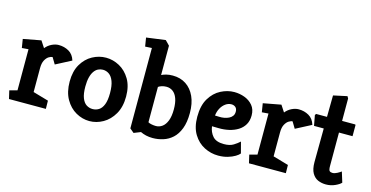

<svg xmlns="http://www.w3.org/2000/svg" viewBox="-75 -1091 2798 1449"><g transform="rotate(15 1324.0 -366.0)"><path d="M44 0 29 -64 89 -80V-401L38 -397L27 -465L166 -491L200 -439Q220 -464 248 -477.5Q276 -491 302 -491Q346 -491 381.5 -470.5Q417 -450 431 -404L310 -341L280 -391Q268 -391 251.5 -381Q235 -371 222.5 -348Q210 -325 210 -286V-99L331 -64L332 0Z M672 4Q617 4 566.5 -24.5Q516 -53 484 -109Q452 -165 452 -246Q452 -327 484 -381.5Q516 -436 566.5 -463.5Q617 -491 672 -491Q727 -491 777.5 -463.5Q828 -436 860.5 -381.5Q893 -327 893 -246Q893 -165 860.5 -109Q828 -53 777.5 -24.5Q727 4 672 4ZM672 -90Q699 -90 721 -104Q743 -118 756 -151Q769 -184 769 -240Q769 -297 756 -331.5Q743 -366 721 -381.5Q699 -397 672 -397Q653 -397 635.5 -388.5Q618 -380 604.5 -361Q591 -342 583.5 -312Q576 -282 576 -240Q576 -184 589 -151Q602 -118 624 -104Q646 -90 672 -90Z M1018 4 986 -23V-651L934 -648L923 -716L1072 -736L1106 -701V-472Q1122 -480 1143.5 -485.5Q1165 -491 1193 -491Q1253 -491 1297 -462Q1341 -433 1365.5 -379.5Q1390 -326 1390 -251Q1390 -178 1371 -128.5Q1352 -79 1320 -50Q1288 -21 1248 -8.5Q1208 4 1167 4Q1139 4 1115 -1.5Q1091 -7 1071 -17ZM1167 -90Q1194 -90 1216.5 -106.5Q1239 -123 1252.5 -157.5Q1266 -192 1266 -246Q1266 -298 1253.5 -331.5Q1241 -365 1219 -381Q1197 -397 1169 -397Q1150 -397 1133.5 -392Q1117 -387 1106 -379V-103Q1115 -97 1133 -93.5Q1151 -90 1167 -90Z M1678 4Q1621 4 1569 -22.5Q1517 -49 1484 -103Q1451 -157 1451 -239Q1451 -327 1484.5 -382.5Q1518 -438 1569.5 -464.5Q1621 -491 1674 -491Q1716 -491 1755 -476.5Q1794 -462 1819.5 -431.5Q1845 -401 1845 -354Q1845 -312 1827.5 -282Q1810 -252 1779.5 -233Q1749 -214 1710 -205Q1671 -196 1628 -197L1577 -198Q1583 -153 1610 -122Q1637 -91 1698 -91Q1744 -91 1772 -108.5Q1800 -126 1818 -143L1841 -56Q1832 -44 1809 -30Q1786 -16 1752.5 -6Q1719 4 1678 4ZM1578 -282 1611 -281Q1630 -280 1649.5 -283.5Q1669 -287 1685.5 -295Q1702 -303 1712 -316.5Q1722 -330 1722 -350Q1722 -373 1709 -384.5Q1696 -396 1676 -396Q1652 -396 1630.5 -380.5Q1609 -365 1595 -339Q1581 -313 1578 -282Z M1919 0 1904 -64 1964 -80V-401L1913 -397L1902 -465L2041 -491L2075 -439Q2095 -464 2123 -477.5Q2151 -491 2177 -491Q2221 -491 2256.5 -470.5Q2292 -450 2306 -404L2185 -341L2155 -391Q2143 -391 2126.5 -381Q2110 -371 2097.5 -348Q2085 -325 2085 -286V-99L2206 -64L2207 0Z M2520 4Q2487 4 2458.5 -8Q2430 -20 2412 -51Q2394 -82 2394 -138L2396 -400H2320L2305 -481L2312 -491H2397L2399 -659L2506 -682L2515 -666V-491H2616Q2621 -491 2621 -485V-400H2515V-139Q2515 -108 2523 -100.5Q2531 -93 2546 -93Q2563 -93 2583 -104Q2603 -115 2612 -122L2637 -41Q2624 -26 2591 -11Q2558 4 2520 4Z"/></g></svg>

Font: Kreon
Style: Bold
Weight: 700
Designer: Julia Petretta
Foundry: Julia Petretta and Eli Heuer
Version: Version 2.002